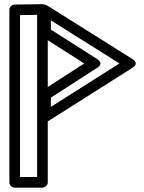

<svg xmlns="http://www.w3.org/2000/svg" viewBox="-20 -864 677 902"><path d="M219 -725 218.9 -768.3 541.2 -565.9 218.9 -361.9 219 -405.2 435.7 -545C435.7 -545 472.2 -563.8 435.6 -587.1ZM169.1 -711.2C169.1 -703.1 173.4 -694.7 180.6 -690.1L375.8 -565.9L180.5 -439.8C173.8 -435.5 169.1 -427.4 169.1 -418.9L168.8 -316.5C168.6 -268.4 207.1 -295.3 207.1 -295.3L601.4 -544.9C638.4 -568.3 601.3 -587.1 601.3 -587.1L207.1 -834.8C166.4 -860.4 168.8 -813.6 168.8 -813.6ZM74 -792.9 154.4 -794.1V-32.5H74ZM48.6 -842.6C36.7 -842.4 24 -831.9 24 -817.6V-7.5C24 3.2 33.8 17.5 49 17.5H179.4C190.2 17.5 204.4 7.6 204.4 -7.5V-819.4C204.4 -833.6 192.6 -844.6 179.1 -844.4Z"/></svg>

Font: Stormning Aesir
Style: Light
Weight: 400
Designer: Robert Jablonski, Mew Too
Foundry: Cannot Into Space Fonts
Version: Version 0.90